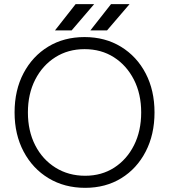

<svg xmlns="http://www.w3.org/2000/svg" viewBox="-20 -890 812 922"><path d="M389 12Q290 12 213.5 -34Q137 -80 93.5 -162Q50 -244 50 -350Q50 -457 93 -538.5Q136 -620 211.5 -666Q287 -712 386 -712Q485 -712 561 -665.5Q637 -619 679.5 -537.5Q722 -456 722 -350Q722 -244 679.5 -162Q637 -80 562 -34Q487 12 389 12ZM389 -46Q468 -46 528.5 -85Q589 -124 623.5 -192.5Q658 -261 658 -350Q658 -439 623 -507.5Q588 -576 527 -615Q466 -654 386 -654Q307 -654 245.5 -615Q184 -576 149 -507.5Q114 -439 114 -350Q114 -261 149 -192.5Q184 -124 246.5 -85Q309 -46 389 -46ZM414 -744 513 -870H602L494 -744ZM244 -744 343 -870H432L324 -744Z"/></svg>

Font: Figtree Light Light
Style: Regular
Weight: 300
Version: Version 2.001;gftools[0.9.30]